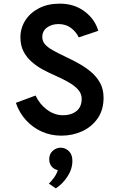

<svg xmlns="http://www.w3.org/2000/svg" viewBox="-20 -732 656 1053"><path d="M316 12Q259 12 209.2 -10.2Q159.5 -32.5 122.5 -73Q85.5 -113.5 67 -168L175 -208Q197.5 -160 238.2 -130Q279 -100 326 -100Q371 -100 399.5 -123Q428 -146 428 -190Q428 -218.5 408 -240.8Q388 -263 355.2 -281.5Q322.5 -300 284 -317Q250.5 -331.5 216.8 -349.5Q183 -367.5 154.8 -392Q126.5 -416.5 109.2 -449.5Q92 -482.5 92 -527Q92 -577.5 118.5 -619.5Q145 -661.5 193.5 -686.8Q242 -712 308 -712Q387 -712 443.8 -669.5Q500.5 -627 519 -563L412 -527Q397 -558 369 -579Q341 -600 301 -600Q263.5 -600 237.8 -581Q212 -562 212 -529Q212 -506 226.8 -489Q241.5 -472 270.2 -456Q299 -440 341 -420Q375 -404 411 -384.2Q447 -364.5 478.2 -338.5Q509.5 -312.5 528.8 -277.5Q548 -242.5 548 -196Q548 -129.5 515.8 -83Q483.5 -36.5 430.8 -12.2Q378 12 316 12ZM286 301 248 275Q258.5 266 274.8 244.2Q291 222.5 297 201Q276 196.5 263 180.8Q250 165 250 141Q250 112.5 269.2 95.2Q288.5 78 313 78Q338.5 78 357.8 96.8Q377 115.5 377 150Q377 195 350.2 236Q323.5 277 286 301Z"/></svg>

Font: Overpass Mono
Style: Bold
Weight: 700
Monospace: yes
Designer: Delve Withrington, Dave Bailey
Foundry: Delve Fonts LLC
Version: Version 4.000